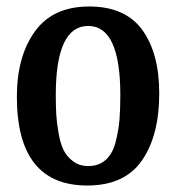

<svg xmlns="http://www.w3.org/2000/svg" viewBox="-20 -550 543 592"><path d="M255 -530Q366 -530 418.5 -458Q471 -386 471 -262Q471 -132 417.5 -55Q364 22 249 22Q32 22 32 -252Q32 -376 87.5 -453Q143 -530 255 -530ZM252 -38Q285 -38 306.5 -57.5Q328 -77 337 -114Q346 -151 348.5 -182Q351 -213 351 -257Q351 -470 252 -470Q152 -470 152 -257Q152 -222 153.5 -197Q155 -172 160.5 -140Q166 -108 176 -87.5Q186 -67 205.5 -52.5Q225 -38 252 -38Z"/></svg>

Font: Sansita
Style: Regular
Weight: 400
Designer: Pablo Cosgaya
Foundry: Omnibus-Type
Version: Version 1.006;hotconv 1.0.109;makeotfexe 2.5.65596